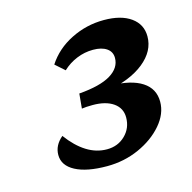

<svg xmlns="http://www.w3.org/2000/svg" viewBox="-68 -647 528 528"><g transform="rotate(-15 195.5 -383.5)"><path d="M175.8 -188.5Q118.2 -188.5 85.9 -205.6Q53.7 -222.7 53.7 -252.9Q53.7 -280.3 78.1 -300.8Q102.5 -267.6 129.9 -250.5Q157.2 -233.4 187.5 -233.4Q218.8 -233.4 239.7 -253.9Q260.7 -274.4 260.7 -304.7Q260.7 -331.1 239.3 -346.2Q217.8 -361.3 180.7 -361.3Q170.9 -361.3 163.1 -360.8Q155.3 -360.4 149.4 -359.4L153.3 -401.4Q213.9 -406.2 243.7 -424.3Q273.4 -442.4 273.4 -470.7Q273.4 -488.3 259.3 -498Q245.1 -507.8 220.7 -507.8Q196.3 -507.8 173.8 -498.5Q151.4 -489.3 133.8 -472.7L107.4 -496.1Q132.8 -535.2 176.8 -557.1Q220.7 -579.1 270.5 -579.1Q319.3 -579.1 347.2 -559.1Q375 -539.1 375 -504.9Q375 -462.9 335.9 -431.6Q296.9 -400.4 229.5 -388.7L243.2 -400.4Q300.8 -399.4 331.5 -379.4Q362.3 -359.4 362.3 -322.3Q362.3 -288.1 335.9 -257.3Q309.6 -226.6 267.1 -207.5Q224.6 -188.5 175.8 -188.5Z"/></g></svg>

Font: Crimson Pro ExtraLight SemiBold
Style: Italic
Weight: 600
Italic angle: -12°
Version: Version 1.002